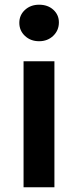

<svg xmlns="http://www.w3.org/2000/svg" viewBox="-20 -795 332 815"><path d="M80 0V-535H211V0ZM146 -775Q183 -775 206.5 -753.5Q230 -732 230 -700Q230 -666 206 -643Q182 -620 146 -620Q110 -620 86 -642.5Q62 -665 62 -698Q62 -731 86 -753Q110 -775 146 -775Z"/></svg>

Font: Belfius21
Style: Bold
Weight: 700
Designer: Montserrat's base design by Julieta Ulanovsky, modified by Coast SPRL for Belfius Bank NV.
Foundry: Montserrat's base design by Julieta Ulanovsky, modified by Coast SPRL for Belfius Bank NV.
Version: Version 2.000;FEAKit 1.0